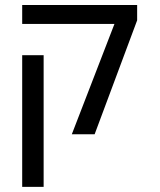

<svg xmlns="http://www.w3.org/2000/svg" viewBox="-20 -629 640 770"><path d="M439 -533H69V-609H530V-547.5L359.5 -90.5H268ZM69 -407.5H155V120.5H69Z"/></svg>

Font: JuliaMono
Style: Regular
Weight: 400
Monospace: yes
Designer: cormullion
Foundry: corm
Version: Version 0.055; ttfautohint (v1.8.4)